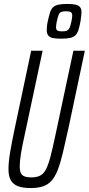

<svg xmlns="http://www.w3.org/2000/svg" viewBox="-20 -945 450 973"><path d="M135 8Q96 8 71 -1.5Q46 -11 34.5 -32Q23 -53 23 -88Q23 -124 31.5 -174.5Q40 -225 55 -296L138 -688H196L105 -261Q92 -203 86 -165Q80 -127 80 -103Q80 -80 85.5 -68Q91 -56 104.5 -51Q118 -46 138 -46Q166 -46 183.5 -55Q201 -64 213 -87Q225 -110 236 -152Q247 -194 261 -261L352 -688H410L327 -296Q311 -223 298.5 -170.5Q286 -118 272.5 -83.5Q259 -49 241 -29Q223 -9 197.5 -0.5Q172 8 135 8ZM289 -749Q262 -749 246.5 -752.5Q231 -756 224 -766Q217 -776 217 -792Q217 -801 218 -812Q219 -823 222 -837Q228 -864 233.5 -881.5Q239 -899 248.5 -908Q258 -917 275 -921Q292 -925 320 -925Q347 -925 362.5 -921.5Q378 -918 385.5 -909Q393 -900 393 -884Q393 -876 391.5 -863.5Q390 -851 388 -837Q383 -810 377.5 -793Q372 -776 362.5 -766.5Q353 -757 336 -753Q319 -749 289 -749ZM294 -786Q311 -786 319.5 -790Q328 -794 333 -805Q338 -816 342 -837Q344 -846 345 -853.5Q346 -861 346 -866Q346 -878 339.5 -883Q333 -888 314 -888Q298 -888 289.5 -884Q281 -880 277 -869.5Q273 -859 268 -837Q266 -828 265 -820Q264 -812 264 -807Q264 -795 270.5 -790.5Q277 -786 294 -786Z"/></svg>

Font: Saira UltraCondensed
Style: Italic
Weight: 400
Width: 1
Italic angle: -12°
Designer: Hector Gatti with collaboration of the Omnibus-Type team
Foundry: Omnibus-Type
Version: Version 1.101